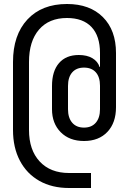

<svg xmlns="http://www.w3.org/2000/svg" viewBox="-20 -760 640 960"><path d="M325 180Q240 180 177 144.5Q114 109 79.5 43.5Q45 -22 45 -110V-450Q45 -585 117 -662.5Q189 -740 315 -740Q429 -740 494.5 -674.5Q560 -609 560 -495V-224Q560 -146 517 -100.5Q474 -55 400 -55Q327 -55 283.5 -99Q240 -143 240 -214V-330Q240 -404 275 -444.5Q310 -485 374 -485Q415 -485 442 -469Q469 -453 478 -425H480V-495Q480 -580 437.5 -625Q395 -670 315 -670Q225 -670 175 -612Q125 -554 125 -450V-110Q125 -10 178.5 47.5Q232 105 325 105H435V180ZM400 -122Q438 -122 459 -146.5Q480 -171 480 -214V-331Q480 -375 459 -398.5Q438 -422 400 -422Q362 -422 341 -398Q320 -374 320 -330V-214Q320 -171 341 -146.5Q362 -122 400 -122Z"/></svg>

Font: JetBrainsMonoNL NF
Style: Regular
Weight: 400
Designer: Philipp Nurullin, Konstantin Bulenkov
Foundry: JetBrains
Version: Version 2.304; ttfautohint (v1.8.4.7-5d5b);Nerd Fonts 3.2.1